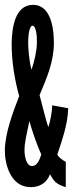

<svg xmlns="http://www.w3.org/2000/svg" viewBox="-24 -763 324 791"><path d="M191 -329C191 -305 183 -261 175 -239C166 -264 153 -319 139 -371C167 -438 198 -507 198 -586C198 -638 189 -743 112 -743C36 -743 25 -645 24 -583C24 -509 36 -436 55 -367C33 -309 -4 -217 -4 -142C-4 -89 18 8 103 8C136 8 168 -7 182 -45C197 -20 203 -5 247 8V-96C232 -104 216 -117 212 -126C232 -186 255 -250 257 -317ZM128 -586C128 -555 117 -508 106 -476C96 -508 92 -567 92 -586C92 -614 96 -657 110 -657C124 -657 129 -617 128 -586ZM146 -127C133 -80 115 -79 107 -79C87 -79 77 -113 77 -143C77 -177 85 -206 97 -264C106 -233 124 -175 146 -127Z"/></svg>

Font: League Gothic Condensed
Style: Regular
Weight: 400
Width: 3
Designer: Tyler Finck
Foundry: The League of Moveable Type
Version: Version 1.001;PS 001.001;hotconv 1.0.56;makeotf.lib2.0.21325